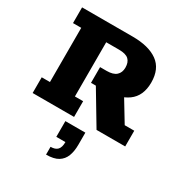

<svg xmlns="http://www.w3.org/2000/svg" viewBox="-197 -720 1062 1132"><g transform="rotate(30 334.0 -154.0)"><path d="M32 0V-107H88V-476H32V-583H376Q486 -583 546.5 -539.5Q607 -496 607 -403Q607 -311 546.5 -267.5Q486 -224 379 -224H360L494 -277L597 -107H662V0H467L333 -224H300V-331H345Q389 -331 410 -350Q431 -369 431 -403Q431 -439 411.5 -457.5Q392 -476 345 -476H258V-107H314V0ZM282 275V222Q314 222 329 206Q344 190 344 154H282V47H418V129Q418 174 405.5 206.5Q393 239 364 257Q335 275 282 275Z"/></g></svg>

Font: Rokkitt SemiBold ExtraBold
Style: Regular
Weight: 800
Version: Version 3.103